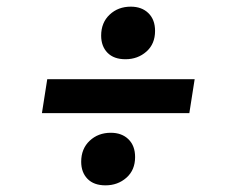

<svg xmlns="http://www.w3.org/2000/svg" viewBox="-20 -639 685 577"><path d="M106 -299 122 -401H565L549 -299ZM297 -82Q262 -82 243 -101.5Q224 -121 224 -153Q224 -192 249.5 -216Q275 -240 313 -240Q346 -240 366 -220.5Q386 -201 386 -167Q386 -128 360 -105Q334 -82 297 -82ZM357 -461Q322 -461 303 -480.5Q284 -500 284 -532Q284 -571 309.5 -595Q335 -619 373 -619Q406 -619 426 -599.5Q446 -580 446 -546Q446 -507 420 -484Q394 -461 357 -461Z"/></svg>

Font: Bitter Thin
Style: Bold Italic
Weight: 700
Italic angle: -9°
Version: Version 3.021